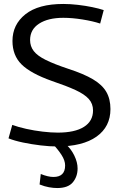

<svg xmlns="http://www.w3.org/2000/svg" viewBox="-20 -730 610 970"><path d="M504 -679 486 -611Q450 -623 397.5 -631.5Q345 -640 300 -640Q223 -640 177.5 -610.5Q132 -581 132 -528Q132 -496 150.5 -472Q169 -448 211.5 -427Q254 -406 326 -382Q403 -357 449.5 -329.5Q496 -302 517 -266Q538 -230 538 -179Q538 -90 468 -40Q398 10 268 10Q231 10 185 4.5Q139 -1 96 -10Q53 -19 23 -31L42 -99Q72 -88 112.5 -79Q153 -70 195.5 -65Q238 -60 272 -60Q358 -60 404 -89Q450 -118 450 -172Q450 -206 428.5 -230Q407 -254 361.5 -275Q316 -296 242 -321Q135 -359 89 -404.5Q43 -450 43 -523Q43 -606 108.5 -658Q174 -710 300 -710Q335 -710 373.5 -705.5Q412 -701 446 -694Q480 -687 504 -679ZM186 149Q223 164 250 164Q309 164 309 106Q309 81 291 53Q273 25 247 -2H312Q339 22 355.5 56Q372 90 372 121Q372 162 348 191Q324 220 269 220Q250 220 227.5 216Q205 212 180 202Z"/></svg>

Font: Georama
Style: Regular
Weight: 400
Designer: Jean-Baptiste Levee
Foundry: Production Type
Version: Version 1.000